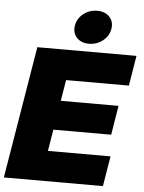

<svg xmlns="http://www.w3.org/2000/svg" viewBox="-63 -1004 791 1053"><g transform="rotate(5 332.5 -477.5)"><path d="M-1.5 0 119.1 -727.5H665L637.7 -561.5H292L272.9 -445.8H590.8L564.5 -284.7H246.1L226.6 -166H571.3L543.9 0ZM398.9 -771Q356 -771 331.8 -797.4Q307.6 -823.7 314 -863.3Q320.3 -902.8 353.3 -929Q386.2 -955.1 429.7 -955.1Q473.1 -955.1 497.3 -929Q521.5 -902.8 515.1 -863.3Q508.8 -823.7 475.6 -797.4Q442.4 -771 398.9 -771Z"/></g></svg>

Font: Inter 24pt Black
Style: Italic
Weight: 900
Italic angle: -9.3988°
Designer: Rasmus Andersson
Foundry: rsms
Version: Version 4.001;git-66647c0bb